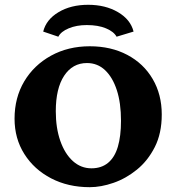

<svg xmlns="http://www.w3.org/2000/svg" viewBox="-20 -776 740 805"><path d="M356.4 8.8Q265.6 8.8 194.3 -28.3Q123 -65.4 82 -130.4Q41 -195.3 41 -278.3Q41 -366.2 81.5 -434.6Q122.1 -502.9 193.8 -542.5Q265.6 -582 356.4 -582Q445.3 -582 513.7 -545.9Q582 -509.8 620.1 -444.8Q658.2 -379.9 658.2 -295.9Q658.2 -216.8 628.9 -159.2Q599.6 -101.6 553.7 -64.5Q507.8 -27.3 455.6 -9.3Q403.3 8.8 356.4 8.8ZM363.3 -70.3Q405.3 -70.3 433.1 -93.3Q460.9 -116.2 474.1 -160.6Q487.3 -205.1 487.3 -269.5Q487.3 -344.7 469.7 -398.4Q452.1 -452.1 420.4 -481.9Q388.7 -511.7 344.7 -511.7Q284.2 -511.7 249 -458.5Q213.9 -405.3 213.9 -309.6Q213.9 -239.3 232.9 -185.1Q252 -130.9 285.6 -100.6Q319.3 -70.3 363.3 -70.3ZM224.6 -622.1 161.1 -643.6Q173.8 -694.3 225.6 -725.1Q277.3 -755.9 349.6 -755.9Q421.9 -755.9 474.6 -725.1Q527.3 -694.3 540 -643.6L468.8 -622.1Q457 -643.6 424.3 -657.2Q391.6 -670.9 343.8 -670.9Q300.8 -670.9 268.1 -657.2Q235.4 -643.6 224.6 -622.1Z"/></svg>

Font: Crimson Pro ExtraBold
Style: Regular
Weight: 800
Designer: Jacques Le Bailly
Foundry: Baron von Fonthausen
Version: Version 1.003